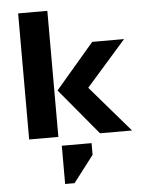

<svg xmlns="http://www.w3.org/2000/svg" viewBox="-61 -717 754 1015"><g transform="rotate(-5 316.5 -209.0)"><path d="M74 0V-669H229V0ZM243 251V48H401V110L293 251ZM620 -485 409 -245 620 0H450L246 -245L451 -485Z"/></g></svg>

Font: Sarpanch
Style: Bold
Weight: 700
Designer: Manushi Parikh (Devanagari and Latin), Jyotish Sonowal (Devanagari)
Foundry: Indian Type Foundry
Version: Version 2.004;PS 1.0;hotconv 1.0.78;makeotf.lib2.5.61930; tt